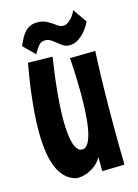

<svg xmlns="http://www.w3.org/2000/svg" viewBox="-107 -730 577 804"><g transform="rotate(-15 181.5 -328.0)"><path d="M336.9 -481.9Q333 -403.3 331.5 -326.4Q330.1 -249.5 330.1 -171.9Q330.1 -126 330.3 -81.1Q330.6 -36.1 332 9.8L234.9 12.2V-48.8Q220.2 -24.9 202.1 -12.2Q184.1 0.5 167.7 6.1Q151.4 11.7 139.6 12.5Q127.9 13.2 126 13.2Q95.2 6.8 75 -13.9Q54.7 -34.7 42.7 -65.7Q30.8 -96.7 25.9 -135.7Q21 -174.8 21 -217.8Q21 -254.9 23.9 -293.5Q26.9 -332 31.2 -369.4Q35.6 -406.7 41 -441.7Q46.4 -476.6 51.8 -506.8L158.2 -504.9Q153.8 -476.1 149.2 -442.4Q144.5 -408.7 140.9 -373.5Q137.2 -338.4 135 -303Q132.8 -267.6 132.8 -235.8Q132.8 -206.5 135.3 -181.2Q137.7 -155.8 143.1 -137Q148.4 -118.2 157 -107.7Q165.5 -97.2 178.2 -97.2Q194.8 -97.2 205.6 -117.2Q216.3 -137.2 222.4 -169.7Q228.5 -202.1 230.7 -242.7Q232.9 -283.2 232.9 -324.2Q232.9 -355 231.9 -382.8Q231 -410.6 230 -432.6Q228.5 -458 227.1 -480ZM334 -610.4Q323.2 -588.4 309.1 -571.3Q296.9 -556.6 279.1 -544.4Q261.2 -532.2 238.8 -532.2Q224.1 -532.7 212.6 -540Q201.2 -547.4 190.7 -556.2Q180.2 -564.9 169.2 -572Q158.2 -579.1 145 -579.1Q127.9 -579.1 117.7 -567.1Q107.4 -555.2 94.7 -532.2L45.9 -580.6Q53.7 -598.1 61.5 -612.8Q69.3 -627.4 79.3 -637.9Q89.4 -648.4 102.3 -654.3Q115.2 -660.2 133.8 -660.2Q153.8 -660.2 168 -653.6Q182.1 -647 193.4 -639.2Q204.6 -631.3 214.1 -624.8Q223.6 -618.2 233.9 -618.2Q247.6 -618.2 258.1 -626.2Q268.6 -634.3 276.4 -644Q285.2 -655.8 292 -670.4Z"/></g></svg>

Font: Mouse Memoirs
Style: Regular
Weight: 400
Version: Version 1.000